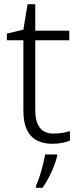

<svg xmlns="http://www.w3.org/2000/svg" viewBox="-20 -679 380 920"><path d="M238 -39Q261 -39 281 -42.5Q301 -46 315 -51V-5Q300 1 278 5.5Q256 10 231 10Q187 10 156 -6.5Q125 -23 108.5 -58Q92 -93 92 -148V-486H13V-518L92 -537L112 -659H149V-532H312V-486H149V-151Q149 -96 170.5 -67.5Q192 -39 238 -39ZM254 68Q249 90 238.5 117Q228 144 214 171Q200 198 184 221H152V212Q160 196 169 168.5Q178 141 185.5 111.5Q193 82 196 61H254Z"/></svg>

Font: Noto Sans Cham Light
Style: Regular
Weight: 300
Version: Version 2.002